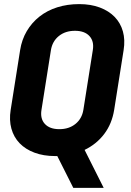

<svg xmlns="http://www.w3.org/2000/svg" viewBox="-20 -750 640 935"><path d="M248 10Q192 10 148 -6.5Q104 -23 75.5 -52.5Q47 -82 35.5 -123.5Q24 -165 32 -215L78 -506Q86 -557 110.5 -598.5Q135 -640 172.5 -669.5Q210 -699 259 -714.5Q308 -730 366 -730Q422 -730 466 -713.5Q510 -697 538.5 -667.5Q567 -638 578.5 -597Q590 -556 582 -506L536 -215Q525 -147 487.5 -97.5Q450 -48 392 -20L485 165H337L259 10ZM182 -215Q175 -172 198.5 -146.5Q222 -121 269 -121Q316 -121 347.5 -146.5Q379 -172 386 -215L432 -506Q439 -549 415.5 -574.5Q392 -600 345 -600Q298 -600 266.5 -574.5Q235 -549 228 -506Z"/></svg>

Font: JetBrains Mono ExtraBold
Style: Italic
Weight: 800
Designer: Philipp Nurullin, Konstantin Bulenkov
Foundry: JetBrains
Version: Version 1.000; ttfautohint (v1.8.3)